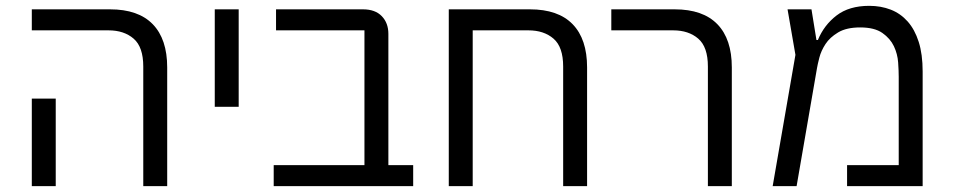

<svg xmlns="http://www.w3.org/2000/svg" viewBox="-20 -638 3266 658"><path d="M471 -410Q471 -477 438 -505.5Q405 -534 352 -534H89V-606H357Q454 -606 503.5 -555Q553 -504 553 -407V0H471ZM89 -300H171V0H89Z M716 -606H798V-272H716Z M918 -72H1229V-534H926V-606H1224Q1266 -606 1288.5 -582.5Q1311 -559 1311 -522V-72H1396V0H918Z M1518 -606H1796Q1893 -606 1942.5 -555Q1992 -504 1992 -407V0H1910V-410Q1910 -477 1877 -505.5Q1844 -534 1791 -534H1600V0H1518Z M2406 -410Q2406 -477 2373 -505.5Q2340 -534 2287 -534H2075V-606H2292Q2389 -606 2438.5 -555Q2488 -504 2488 -407V0H2406Z M2706 -450 2679 -606H2761L2778 -501H2783Q2804 -552 2847 -585Q2890 -618 2959 -618Q2999 -618 3032.5 -605Q3066 -592 3090.5 -564.5Q3115 -537 3128.5 -494.5Q3142 -452 3142 -393V0H2883V-72H3060V-375Q3060 -395 3058 -424Q3056 -453 3043.5 -479.5Q3031 -506 3004 -525Q2977 -544 2928 -544Q2881 -544 2852.5 -527Q2824 -510 2809 -487Q2794 -464 2788 -440.5Q2782 -417 2780 -405L2710 0H2628Z"/></svg>

Font: IBM Plex Sans Hebrew
Style: Regular
Weight: 400
Designer: Mike Abbink, Paul van der Laan, Pieter van Rosmalen, Yanek Iontef
Foundry: Bold Monday
Version: Version 1.2